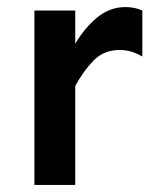

<svg xmlns="http://www.w3.org/2000/svg" viewBox="-20 -522 441 542"><path d="M77.1 0V-492.2H192.4V0ZM192.4 -279.3V-398.4Q218.8 -443.4 254.4 -472.7Q290 -502 334 -502Q361.3 -502 381.8 -492.2V-362.3Q367.2 -371.1 351.6 -376Q335.9 -380.9 317.4 -380.9Q273.4 -380.9 244.6 -351.6Q215.8 -322.3 192.4 -279.3Z"/></svg>

Font: Sen SemiBold
Style: Regular
Weight: 600
Designer: Kosal Sen, Philatype
Foundry: Philatype
Version: Version 2.000;gftools[0.9.31]